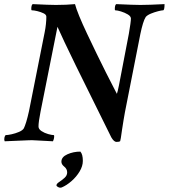

<svg xmlns="http://www.w3.org/2000/svg" viewBox="-27 -666 799 909"><path d="M524.4 5.9Q512.7 5.9 500 -15.6Q396.5 -223.6 332.5 -354.5Q268.6 -485.4 245.1 -539.1L165 -137.7Q160.2 -113.3 157.7 -95.7Q155.3 -78.1 155.3 -67.4Q155.3 -54.7 169.4 -45.4Q183.6 -36.1 201.2 -31.2Q218.8 -26.4 227.5 -26.4Q229.5 -26.4 229.5 -21.5Q229.5 -8.8 223.6 2.9Q178.7 1 149.9 -1Q121.1 -2.9 110.4 -2L-4.9 2.9Q-6.8 -2.9 -6.8 -4.9Q-6.8 -15.6 -3.9 -21Q-1 -26.4 0 -26.4Q9.8 -26.4 27.8 -30.3Q45.9 -34.2 63 -41.5Q80.1 -48.8 85.9 -58.6Q90.8 -68.4 97.2 -88.9Q103.5 -109.4 110.4 -140.6L184.6 -513.7Q188.5 -533.2 190.4 -551.8Q192.4 -570.3 192.4 -586.9Q192.4 -596.7 179.2 -603Q166 -609.4 149.9 -613.3Q133.8 -617.2 124 -617.2Q121.1 -617.2 121.1 -623Q121.1 -642.6 127.9 -646.5Q167 -644.5 194.3 -643.6Q221.7 -642.6 237.3 -642.6Q262.7 -642.6 285.6 -643.6Q308.6 -644.5 328.1 -646.5Q333 -627 348.1 -589.8Q363.3 -552.7 385.3 -506.3Q407.2 -460 430.2 -412.6Q453.1 -365.2 474.1 -323.7Q495.1 -282.2 509.3 -254.9Q523.4 -227.5 526.4 -221.7Q530.3 -232.4 536.1 -261.7L583 -505.9Q587.9 -534.2 590.3 -552.2Q592.8 -570.3 592.8 -578.1Q592.8 -588.9 578.1 -597.7Q563.5 -606.4 545.9 -611.8Q528.3 -617.2 518.6 -617.2Q516.6 -617.2 516.6 -623Q516.6 -642.6 523.4 -646.5Q564.5 -644.5 593.3 -643.6Q622.1 -642.6 637.7 -642.6Q657.2 -642.6 686 -643.6Q714.8 -644.5 752 -646.5Q752 -617.2 745.1 -617.2Q738.3 -617.2 721.2 -612.8Q704.1 -608.4 687.5 -601.6Q670.9 -594.7 663.1 -585.9Q656.2 -575.2 649.9 -554.7Q643.6 -534.2 637.7 -505.9L564.5 -134.8Q561.5 -119.1 558.1 -98.1Q554.7 -77.1 550.8 -51.8Q543.9 -1 542 2Q538.1 5.9 524.4 5.9ZM258.8 222.7Q252.9 222.7 246.6 218.8Q240.2 214.8 240.2 211.9Q240.2 204.1 252.9 195.8Q265.6 187.5 278.3 176.3Q291 165 291 150.4Q291 133.8 277.3 123Q263.7 112.3 263.7 99.6Q263.7 77.1 292 64.5Q320.3 51.8 353.5 51.8Q365.2 64.5 365.2 95.7Q365.2 120.1 350.1 145.5Q335 170.9 311.5 191.4Q288.1 211.9 264.6 221.7H262.7Q261.7 221.7 260.7 222.2Q259.8 222.7 258.8 222.7Z"/></svg>

Font: Crimson Text SemiBold
Style: Italic
Weight: 600
Italic angle: -11°
Designer: Sebastian Kosch
Foundry: Sebastian Kosch
Version: Version 1.100; ttfautohint (v1.8.4)